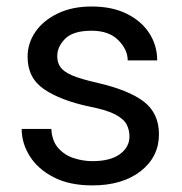

<svg xmlns="http://www.w3.org/2000/svg" viewBox="-20 -558 556 588"><path d="M376.5 -140.1Q376.5 -159.7 367.9 -176.5Q359.4 -193.4 333.3 -207.3Q307.1 -221.2 254.9 -231.4Q166.5 -250 115.5 -284.4Q64.5 -318.8 64.5 -383.8Q64.5 -425.8 88.6 -460.7Q112.8 -495.6 157 -516.8Q201.2 -538.1 260.3 -538.1Q323.7 -538.1 368.7 -515.6Q413.6 -493.2 437.5 -455.8Q461.4 -418.5 461.4 -373H371.1Q371.1 -405.8 342.5 -434.8Q314 -463.9 260.3 -463.9Q204.1 -463.9 179.7 -439.5Q155.3 -415 155.3 -386.2Q155.3 -366.7 165 -352.5Q174.8 -338.4 200.9 -327.1Q227.1 -315.9 276.9 -304.7Q374.5 -282.2 420.7 -246.6Q466.8 -210.9 466.8 -147Q466.8 -77.6 410.9 -33.9Q355 9.8 262.7 9.8Q192.9 9.8 144.5 -15.1Q96.2 -40 71.3 -79.6Q46.4 -119.1 46.4 -163.1H137.2Q139.2 -126 158.7 -104.2Q178.2 -82.5 206.5 -73.5Q234.9 -64.5 262.7 -64.5Q317.9 -64.5 347.2 -85.9Q376.5 -107.4 376.5 -140.1Z"/></svg>

Font: Vazirmatn RD UI
Style: Regular
Weight: 400
Designer: Saber Rastikerdar
Foundry: Saber Rastikerdar
Version: Version 33.003